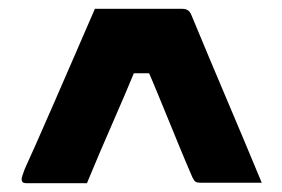

<svg xmlns="http://www.w3.org/2000/svg" viewBox="-20 -770 640 435"><path d="M195 -750Q245 -750 294.5 -750Q344 -750 393 -750Q401 -750 406 -746.5Q411 -743 414 -735Q436 -682 455.5 -635.5Q475 -589 493.5 -545.5Q512 -502 531.5 -455.5Q551 -409 573 -356Q539 -356 504 -356Q469 -356 434 -356Q427 -356 423.5 -358Q420 -360 416 -368Q400 -405 387.5 -435.5Q375 -466 363.5 -494Q352 -522 339.5 -552.5Q327 -583 311 -620L339 -604H253L295 -632Q277 -589 262 -553.5Q247 -518 233 -486.5Q219 -455 205.5 -423Q192 -391 177 -355H39Q36 -355 33.5 -356Q31 -357 30 -359Q29 -361 29 -364Q29 -367 30.5 -371.5Q32 -376 36 -387Q44 -404 61 -442.5Q78 -481 100.5 -532.5Q123 -584 147.5 -640.5Q172 -697 195 -750Z"/></svg>

Font: Recursive Monospace ExtraBold
Style: Regular
Weight: 800
Version: Version 1.047